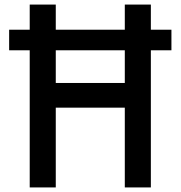

<svg xmlns="http://www.w3.org/2000/svg" viewBox="-20 -820 790 840"><path d="M110 0V-800H224V-457H526V-800H640V0H526V-349H224V0ZM20 -600V-690H730V-600Z"/></svg>

Font: Martian Mono SemiExpanded
Style: Regular
Weight: 400
Width: 6
Monospace: yes
Designer: Roman Shamin
Foundry: Evil Martians
Version: Version 1.000